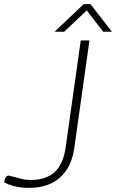

<svg xmlns="http://www.w3.org/2000/svg" viewBox="-51 -895 559 925"><path d="M-31 -17Q-26 -49 -9 -49Q-6 -49 16 -43Q40 -36 57.5 -32Q75 -28 96 -28Q172 -28 213 -66.5Q254 -105 265 -183L338 -700H380L307 -183Q295 -92 239.5 -41Q184 10 88 10Q49 10 18 2Q-13 -6 -31 -17ZM352 -875H385L488 -742H446L367 -845L258 -742H212Z"/></svg>

Font: Krub ExtraLight
Style: Italic
Weight: 275
Italic angle: -8°
Designer: Ekaluck Peanpanawate
Foundry: Cadson Demak Co.,Ltd.
Version: Version 1.000; ttfautohint (v1.6)